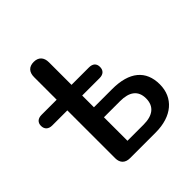

<svg xmlns="http://www.w3.org/2000/svg" viewBox="-189 -859 1005 1005"><g transform="rotate(-45 313.0 -356.5)"><path d="M209 0H399C520 0 593 -64 593 -163C593 -266 526 -322 399 -322H264V-409H393C421 -409 436 -424 436 -449C436 -474 421 -488 393 -488H264V-655C264 -692 244 -713 209 -713C173 -713 154 -692 154 -655V-488H42C15 -488 -1 -474 -1 -449C-1 -424 15 -409 42 -409H154V-55C154 -20 174 0 209 0ZM384 -74H264V-248H384C451 -248 490 -221 490 -162C490 -102 450 -74 384 -74Z"/></g></svg>

Font: SN Pro Medium
Style: Regular
Weight: 500
Designer: Tobias Whetton
Foundry: Supernotes
Version: Version 1.003;Glyphs 3.3 (3324)